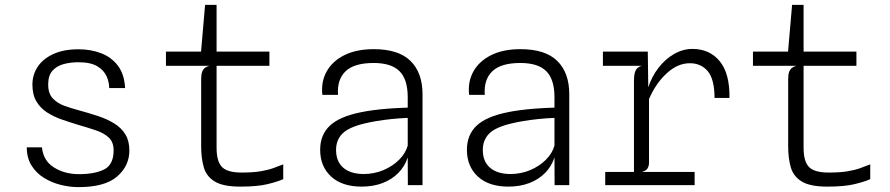

<svg xmlns="http://www.w3.org/2000/svg" viewBox="-20 -757 3640 785"><path d="M300 8Q265 8 228 -1.2Q191 -10.5 159.8 -29.8Q128.5 -49 109 -80Q89.5 -111 89.5 -154.5H151.5Q157 -100 200 -72.8Q243 -45.5 300.5 -45Q365 -44.5 404.5 -63.5Q444 -82.5 444.5 -140.5Q445 -175 425.5 -193.8Q406 -212.5 373 -223.8Q340 -235 300 -246.5Q267 -256.5 233.8 -268Q200.5 -279.5 173 -297Q145.5 -314.5 129 -342Q112.5 -369.5 112.5 -411Q112.5 -451 134 -483.8Q155.5 -516.5 197.8 -536Q240 -555.5 301 -555.5Q352.5 -555.5 394.5 -539Q436.5 -522.5 462.5 -487.8Q488.5 -453 491.5 -397H426.5Q426.5 -421 415.8 -445.2Q405 -469.5 377.8 -486Q350.5 -502.5 300.5 -502.5Q267.5 -502.5 239.5 -494.8Q211.5 -487 194.2 -467.5Q177 -448 177 -411.5Q177 -374.5 196 -354.5Q215 -334.5 243.8 -324.2Q272.5 -314 300.5 -306.5Q343 -295 380.8 -282.5Q418.5 -270 447.5 -252Q476.5 -234 492.8 -207.2Q509 -180.5 509 -141Q508.5 -77.5 457.8 -34.5Q407 8.5 300 8Z M962.5 6Q893 6 858.8 -14.5Q824.5 -35 813.5 -72Q802.5 -109 802.5 -158.5V-434.5Q802.5 -452.5 806.5 -463.2Q810.5 -474 818.2 -479.8Q826 -485.5 836.5 -488H658.5V-546H802L818.5 -737H865.5V-546H1081.5V-488H865.5V-153Q865.5 -96.5 887.8 -74Q910 -51.5 967.5 -51.5Q1014 -51.5 1044.2 -56.5Q1074.5 -61.5 1096.2 -69.2Q1118 -77 1138 -85V-24.5Q1116 -14.5 1074.2 -4.2Q1032.5 6 962.5 6Z M1458.5 6Q1378.5 6 1333.8 -35.2Q1289 -76.5 1289 -144.5Q1289 -206 1329 -243.5Q1369 -281 1457.5 -298.5Q1479.5 -303 1505.8 -306.5Q1532 -310 1566.5 -312.8Q1601 -315.5 1647 -317V-359Q1647 -433 1613.2 -466.2Q1579.5 -499.5 1507.5 -499.5Q1428 -499.5 1392.8 -465.5Q1357.5 -431.5 1362 -369H1298Q1292 -422.5 1315.5 -464.8Q1339 -507 1388 -531.5Q1437 -556 1508 -556Q1609.5 -556 1658.5 -507.8Q1707.5 -459.5 1707.5 -371.5V0H1647.5L1647 -113.5Q1635 -76.5 1608.5 -49.8Q1582 -23 1544 -8.5Q1506 6 1458.5 6ZM1466 -45.5Q1510 -45.5 1547.8 -61.5Q1585.5 -77.5 1612 -104Q1638.5 -130.5 1647 -162V-275Q1610 -273.5 1578 -270Q1546 -266.5 1519.2 -262Q1492.5 -257.5 1472 -252.5Q1406 -237 1380 -210.8Q1354 -184.5 1354 -144Q1354 -97 1383.2 -71.5Q1412.5 -46 1466 -45.5Z M2058.5 6Q1978.5 6 1933.8 -35.2Q1889 -76.5 1889 -144.5Q1889 -206 1929 -243.5Q1969 -281 2057.5 -298.5Q2079.5 -303 2105.8 -306.5Q2132 -310 2166.5 -312.8Q2201 -315.5 2247 -317V-359Q2247 -433 2213.2 -466.2Q2179.5 -499.5 2107.5 -499.5Q2028 -499.5 1992.8 -465.5Q1957.5 -431.5 1962 -369H1898Q1892 -422.5 1915.5 -464.8Q1939 -507 1988 -531.5Q2037 -556 2108 -556Q2209.5 -556 2258.5 -507.8Q2307.5 -459.5 2307.5 -371.5V0H2247.5L2247 -113.5Q2235 -76.5 2208.5 -49.8Q2182 -23 2144 -8.5Q2106 6 2058.5 6ZM2066 -45.5Q2110 -45.5 2147.8 -61.5Q2185.5 -77.5 2212 -104Q2238.5 -130.5 2247 -162V-275Q2210 -273.5 2178 -270Q2146 -266.5 2119.2 -262Q2092.5 -257.5 2072 -252.5Q2006 -237 1980 -210.8Q1954 -184.5 1954 -144Q1954 -97 1983.2 -71.5Q2012.5 -46 2066 -45.5Z M2454.5 0V-54H2572V-426.5Q2572 -458 2580 -471Q2588 -484 2604.5 -488H2445V-546H2628.5L2630.5 -400Q2645 -444.5 2672.5 -480Q2700 -515.5 2736 -536.2Q2772 -557 2811 -557Q2881.5 -557 2922.8 -506.5Q2964 -456 2962.5 -356.5H2901.5Q2901 -434.5 2873.2 -466.5Q2845.5 -498.5 2800.5 -498.5Q2750.5 -498.5 2705.8 -457.2Q2661 -416 2633.5 -352V-91Q2633.5 -78.5 2627.2 -68.2Q2621 -58 2603.5 -54H2820V0Z M3362.5 6Q3293 6 3258.8 -14.5Q3224.5 -35 3213.5 -72Q3202.5 -109 3202.5 -158.5V-434.5Q3202.5 -452.5 3206.5 -463.2Q3210.5 -474 3218.2 -479.8Q3226 -485.5 3236.5 -488H3058.5V-546H3202L3218.5 -737H3265.5V-546H3481.5V-488H3265.5V-153Q3265.5 -96.5 3287.8 -74Q3310 -51.5 3367.5 -51.5Q3414 -51.5 3444.2 -56.5Q3474.5 -61.5 3496.2 -69.2Q3518 -77 3538 -85V-24.5Q3516 -14.5 3474.2 -4.2Q3432.5 6 3362.5 6Z"/></svg>

Font: Spline Sans Mono Light
Style: Regular
Weight: 300
Monospace: yes
Version: Version 1.004